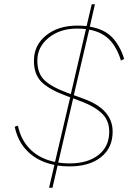

<svg xmlns="http://www.w3.org/2000/svg" viewBox="-20 -780 640 900"><path d="M547 -496Q527 -561 491 -596Q455 -631 398 -641L326 -334L372 -317Q508 -268 508 -163Q508 -87 453.5 -43.5Q399 0 306 0Q274 0 250 -4L226 100H210L235 -7Q160 -22 112 -68Q64 -114 49 -186L64 -191Q78 -123 123 -79Q168 -35 238 -21L309 -324L295 -329Q213 -359 176 -394.5Q139 -430 139 -495Q139 -568 196 -614Q253 -660 342 -660Q358 -660 386 -658L410 -760H425L401 -655Q467 -644 504.5 -606Q542 -568 562 -504ZM312 -339 383 -644Q357 -646 341 -646Q261 -646 208 -603Q155 -560 155 -496Q155 -436 188.5 -404Q222 -372 298 -344ZM365 -303 323 -319 253 -18Q276 -14 306 -14Q391 -14 441.5 -53.5Q492 -93 492 -163Q492 -215 458.5 -247.5Q425 -280 365 -303Z"/></svg>

Font: Elaine Sans Thin
Style: Italic
Weight: 250
Italic angle: -13°
Designer: Wei Huang
Foundry: Wei Huang
Version: Version 2.001;December 24, 2019;FontCreator 12.0.0.2547 64-b